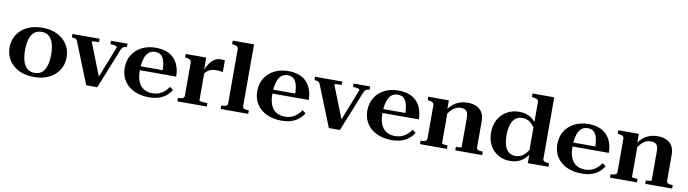

<svg xmlns="http://www.w3.org/2000/svg" viewBox="-33 -1401 7403 2066"><g transform="rotate(10 3668.5 -368.5)"><path d="M657 -258Q657 -181 618.5 -120Q580 -59 510 -24.5Q440 10 345 10Q251 10 181 -24.5Q111 -59 72.5 -120Q34 -181 34 -258Q34 -317 56 -366.5Q78 -416 119 -452Q160 -488 217 -508Q274 -528 345 -528Q416 -528 473.5 -508.5Q531 -489 572 -452.5Q613 -416 635 -366.5Q657 -317 657 -258ZM203 -259Q203 -186 219 -136Q235 -86 266.5 -60.5Q298 -35 345 -35Q394 -35 425 -60.5Q456 -86 472 -136Q488 -186 488 -259Q488 -332 472 -382Q456 -432 425 -457.5Q394 -483 345 -483Q298 -483 266.5 -457.5Q235 -432 219 -382Q203 -332 203 -259Z M1170 -460Q1170 -466 1159.5 -471Q1149 -476 1133 -478.5Q1117 -481 1100 -481H1096V-518H1277V-481H1274Q1260 -481 1248.5 -477Q1237 -473 1228.5 -463Q1220 -453 1213 -436L1038 0H917L737 -449Q732 -462 723.5 -469Q715 -476 704 -478.5Q693 -481 678 -481H675V-518H972V-481H970Q953 -481 935.5 -480Q918 -479 906 -477.5Q894 -476 894 -472L1047 -83L1019 -76Z M1457 -257Q1457 -201 1469 -160Q1481 -119 1503.5 -92.5Q1526 -66 1558.5 -52.5Q1591 -39 1631 -39Q1674 -39 1707 -52.5Q1740 -66 1765.5 -89Q1791 -112 1808 -140L1845 -112Q1824 -76 1790 -48Q1756 -20 1709.5 -5Q1663 10 1603 10Q1512 10 1441.5 -22.5Q1371 -55 1331.5 -115.5Q1292 -176 1292 -258Q1292 -339 1330 -400Q1368 -461 1434.5 -494.5Q1501 -528 1586 -528Q1650 -528 1699.5 -510.5Q1749 -493 1783 -458.5Q1817 -424 1835.5 -374Q1854 -324 1854 -260H1417V-303H1726L1700 -288Q1699 -340 1692.5 -376.5Q1686 -413 1672 -436.5Q1658 -460 1637 -471.5Q1616 -483 1587 -483Q1556 -483 1532 -469.5Q1508 -456 1491.5 -428Q1475 -400 1466 -357.5Q1457 -315 1457 -257Z M2340 -523V-395Q2332 -397 2321 -399Q2310 -401 2296.5 -402Q2283 -403 2267 -403Q2245 -403 2225 -398.5Q2205 -394 2187.5 -384.5Q2170 -375 2155 -358.5Q2140 -342 2127 -318L2125 -357Q2143 -406 2167 -444.5Q2191 -483 2223.5 -505Q2256 -527 2301 -527Q2314 -527 2324 -526Q2334 -525 2340 -523ZM1913 0V-38H1918Q1945 -38 1963.5 -45Q1982 -52 1982 -73V-436Q1982 -450 1976 -458Q1970 -466 1958.5 -470.5Q1947 -475 1928 -478L1913 -480V-518H2137V-364L2145 -368V-52Q2145 -47 2155.5 -44Q2166 -41 2182 -39.5Q2198 -38 2214 -38H2234V0Z M2619 -747V-73Q2619 -52 2636.5 -45Q2654 -38 2682 -38H2687V0H2386V-38H2392Q2419 -38 2437 -45Q2455 -52 2455 -73V-665Q2455 -678 2449.5 -686Q2444 -694 2432 -699Q2420 -704 2401 -706L2386 -708V-747Z M2905 -257Q2905 -201 2917 -160Q2929 -119 2951.5 -92.5Q2974 -66 3006.5 -52.5Q3039 -39 3079 -39Q3122 -39 3155 -52.5Q3188 -66 3213.5 -89Q3239 -112 3256 -140L3293 -112Q3272 -76 3238 -48Q3204 -20 3157.5 -5Q3111 10 3051 10Q2960 10 2889.5 -22.5Q2819 -55 2779.5 -115.5Q2740 -176 2740 -258Q2740 -339 2778 -400Q2816 -461 2882.5 -494.5Q2949 -528 3034 -528Q3098 -528 3147.5 -510.5Q3197 -493 3231 -458.5Q3265 -424 3283.5 -374Q3302 -324 3302 -260H2865V-303H3174L3148 -288Q3147 -340 3140.5 -376.5Q3134 -413 3120 -436.5Q3106 -460 3085 -471.5Q3064 -483 3035 -483Q3004 -483 2980 -469.5Q2956 -456 2939.5 -428Q2923 -400 2914 -357.5Q2905 -315 2905 -257Z M3821 -460Q3821 -466 3810.5 -471Q3800 -476 3784 -478.5Q3768 -481 3751 -481H3747V-518H3928V-481H3925Q3911 -481 3899.5 -477Q3888 -473 3879.5 -463Q3871 -453 3864 -436L3689 0H3568L3388 -449Q3383 -462 3374.5 -469Q3366 -476 3355 -478.5Q3344 -481 3329 -481H3326V-518H3623V-481H3621Q3604 -481 3586.5 -480Q3569 -479 3557 -477.5Q3545 -476 3545 -472L3698 -83L3670 -76Z M4108 -257Q4108 -201 4120 -160Q4132 -119 4154.5 -92.5Q4177 -66 4209.5 -52.5Q4242 -39 4282 -39Q4325 -39 4358 -52.5Q4391 -66 4416.5 -89Q4442 -112 4459 -140L4496 -112Q4475 -76 4441 -48Q4407 -20 4360.5 -5Q4314 10 4254 10Q4163 10 4092.5 -22.5Q4022 -55 3982.5 -115.5Q3943 -176 3943 -258Q3943 -339 3981 -400Q4019 -461 4085.5 -494.5Q4152 -528 4237 -528Q4301 -528 4350.5 -510.5Q4400 -493 4434 -458.5Q4468 -424 4486.5 -374Q4505 -324 4505 -260H4068V-303H4377L4351 -288Q4350 -340 4343.5 -376.5Q4337 -413 4323 -436.5Q4309 -460 4288 -471.5Q4267 -483 4238 -483Q4207 -483 4183 -469.5Q4159 -456 4142.5 -428Q4126 -400 4117 -357.5Q4108 -315 4108 -257Z M4564 0V-38H4569Q4587 -38 4601.5 -41Q4616 -44 4624.5 -51.5Q4633 -59 4633 -73V-436Q4633 -450 4627 -458Q4621 -466 4609.5 -470.5Q4598 -475 4579 -478L4564 -480V-518H4788V-408L4796 -405V-49Q4796 -45 4805 -43Q4814 -41 4827 -39.5Q4840 -38 4853 -38H4858V0ZM5243 0H4949V-38H4954Q4966 -38 4979.5 -39Q4993 -40 5002 -42.5Q5011 -45 5011 -49V-366Q5011 -400 5002.5 -421Q4994 -442 4977 -451.5Q4960 -461 4932 -461Q4901 -461 4874 -448Q4847 -435 4824 -410Q4801 -385 4779 -349L4773 -402Q4798 -442 4830 -470Q4862 -498 4902.5 -513Q4943 -528 4993 -528Q5048 -528 5089 -509.5Q5130 -491 5152.5 -453.5Q5175 -416 5175 -359V-73Q5175 -59 5183 -51.5Q5191 -44 5205.5 -41Q5220 -38 5237 -38H5243Z M5899 -76Q5899 -55 5915 -48Q5931 -41 5958 -39H5967V0H5742V-117L5735 -112V-665Q5735 -679 5729 -687Q5723 -695 5710.5 -699.5Q5698 -704 5678 -706L5662 -708V-747H5899ZM5555 -528Q5608 -528 5648 -512.5Q5688 -497 5719 -465.5Q5750 -434 5773 -387L5761 -346Q5739 -387 5715 -414.5Q5691 -442 5663 -455.5Q5635 -469 5601 -469Q5567 -469 5541.5 -454.5Q5516 -440 5499 -413Q5482 -386 5473 -346.5Q5464 -307 5464 -256Q5464 -206 5472.5 -168Q5481 -130 5498 -104.5Q5515 -79 5539.5 -66Q5564 -53 5596 -53Q5631 -53 5659.5 -68Q5688 -83 5712.5 -112Q5737 -141 5759 -183L5770 -135Q5743 -88 5711.5 -55.5Q5680 -23 5639.5 -6.5Q5599 10 5547 10Q5473 10 5416.5 -23.5Q5360 -57 5327.5 -117Q5295 -177 5295 -256Q5295 -337 5328.5 -398Q5362 -459 5421 -493.5Q5480 -528 5555 -528Z M6184 -257Q6184 -201 6196 -160Q6208 -119 6230.5 -92.5Q6253 -66 6285.5 -52.5Q6318 -39 6358 -39Q6401 -39 6434 -52.5Q6467 -66 6492.5 -89Q6518 -112 6535 -140L6572 -112Q6551 -76 6517 -48Q6483 -20 6436.5 -5Q6390 10 6330 10Q6239 10 6168.5 -22.5Q6098 -55 6058.5 -115.5Q6019 -176 6019 -258Q6019 -339 6057 -400Q6095 -461 6161.5 -494.5Q6228 -528 6313 -528Q6377 -528 6426.5 -510.5Q6476 -493 6510 -458.5Q6544 -424 6562.5 -374Q6581 -324 6581 -260H6144V-303H6453L6427 -288Q6426 -340 6419.5 -376.5Q6413 -413 6399 -436.5Q6385 -460 6364 -471.5Q6343 -483 6314 -483Q6283 -483 6259 -469.5Q6235 -456 6218.5 -428Q6202 -400 6193 -357.5Q6184 -315 6184 -257Z M6640 0V-38H6645Q6663 -38 6677.5 -41Q6692 -44 6700.5 -51.5Q6709 -59 6709 -73V-436Q6709 -450 6703 -458Q6697 -466 6685.5 -470.5Q6674 -475 6655 -478L6640 -480V-518H6864V-408L6872 -405V-49Q6872 -45 6881 -43Q6890 -41 6903 -39.5Q6916 -38 6929 -38H6934V0ZM7319 0H7025V-38H7030Q7042 -38 7055.5 -39Q7069 -40 7078 -42.5Q7087 -45 7087 -49V-366Q7087 -400 7078.5 -421Q7070 -442 7053 -451.5Q7036 -461 7008 -461Q6977 -461 6950 -448Q6923 -435 6900 -410Q6877 -385 6855 -349L6849 -402Q6874 -442 6906 -470Q6938 -498 6978.5 -513Q7019 -528 7069 -528Q7124 -528 7165 -509.5Q7206 -491 7228.5 -453.5Q7251 -416 7251 -359V-73Q7251 -59 7259 -51.5Q7267 -44 7281.5 -41Q7296 -38 7313 -38H7319Z"/></g></svg>

Font: Roboto Serif 120pt Expanded SemiBold
Style: Regular
Weight: 600
Width: 7
Designer: Greg Gazdowicz
Foundry: Commercial Type
Version: Version 1.008